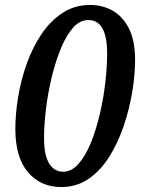

<svg xmlns="http://www.w3.org/2000/svg" viewBox="-20 -745 569 776"><path d="M228 11Q144 11 93 -49Q42 -109 42 -224Q42 -285 53.5 -354Q65 -423 88.5 -488.5Q112 -554 148 -607.5Q184 -661 233 -693Q282 -725 344 -725Q395 -725 436 -701.5Q477 -678 501.5 -629Q526 -580 526 -503Q526 -443 514.5 -373.5Q503 -304 480 -236Q457 -168 422 -112Q387 -56 338.5 -22.5Q290 11 228 11ZM235 -51Q270 -51 298.5 -84Q327 -117 348.5 -171Q370 -225 384.5 -288.5Q399 -352 406 -415Q413 -478 413 -529Q413 -664 337 -664Q302 -664 274 -631.5Q246 -599 224.5 -545.5Q203 -492 188 -428.5Q173 -365 165.5 -302Q158 -239 158 -188Q158 -118 178.5 -84.5Q199 -51 235 -51Z"/></svg>

Font: Noto Serif Tamil SemiCondensed SemiBold
Style: Italic
Weight: 600
Width: 4
Italic angle: -12°
Designer: Indian Type Foundry, Tom Grace, and the Monotype Design Team
Foundry: Monotype Imaging Inc.
Version: Version 2.003; ttfautohint (v1.8.4.7-5d5b)